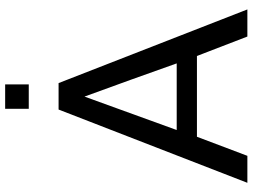

<svg xmlns="http://www.w3.org/2000/svg" viewBox="-134 -818 952 723"><g transform="rotate(-90 341.5 -456.0)"><path d="M293.9 -823.2V-912.1H385.7V-823.2ZM213.9 -266.1H464.8Q402.8 -441.4 339.8 -613.3Q276.4 -439 213.9 -266.1ZM15.1 0 291 -710.9H390.6L668 0H565.9L492.7 -189.9H188.5L116.7 0Z"/></g></svg>

Font: Muli
Style: Regular
Weight: 400
Designer: Vernon Adams
Foundry: newtypography
Version: Version 2; ttfautohint (v1.00rc1.6-4cba) -l 8 -r 50 -G 200 -